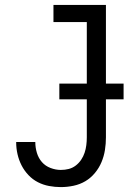

<svg xmlns="http://www.w3.org/2000/svg" viewBox="-20 -755 540 783"><path d="M228 8Q204 8 180 3.5Q156 -1 134.5 -12Q113 -23 96 -41Q79 -59 68 -80.5Q57 -102 51.5 -126Q46 -150 46 -174V-176H124V-175Q124 -153 130.5 -131.5Q137 -110 151 -94Q165 -78 186 -70Q207 -62 228 -62Q245 -62 260.5 -66Q276 -70 289 -80Q302 -90 311 -103.5Q320 -117 325 -132Q330 -147 332 -163Q334 -179 334 -195V-665H198V-735H412V-195Q412 -169 408 -143.5Q404 -118 394 -94Q384 -70 367 -49.5Q350 -29 328 -16Q306 -3 280 2.5Q254 8 228 8ZM222 -350V-414H484V-350Z"/></svg>

Font: Iosevka Curly
Style: Regular
Weight: 400
Monospace: yes
Designer: Belleve Invis
Foundry: Belleve Invis
Version: Version 22.1.2; ttfautohint (v1.8.4)